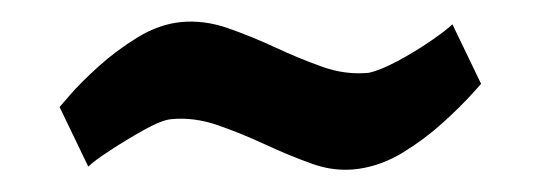

<svg xmlns="http://www.w3.org/2000/svg" viewBox="-20 -581 490 174"><path d="M34 -484Q34 -484 43.5 -495Q53 -506 69 -520.5Q85 -535 104.5 -547Q124 -559 144 -561Q165 -563 186.5 -555.5Q208 -548 229.5 -538Q251 -528 272 -520.5Q293 -513 314 -515Q324 -517 340 -525.5Q356 -534 370.5 -544Q385 -554 390 -559L416 -505Q416 -505 406.5 -494.5Q397 -484 381 -469.5Q365 -455 345.5 -443Q326 -431 305 -428Q284 -425 263 -432.5Q242 -440 220.5 -450Q199 -460 177.5 -467.5Q156 -475 135 -473Q126 -472 110 -463Q94 -454 79.5 -444.5Q65 -435 60 -430Z"/></svg>

Font: Genos Black
Style: Italic
Weight: 900
Italic angle: -8°
Version: Version 1.010